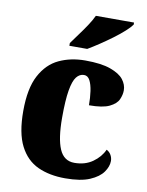

<svg xmlns="http://www.w3.org/2000/svg" viewBox="-87 -828 692 901"><g transform="rotate(10 259.5 -378.0)"><path d="M286 10Q211 10 155.5 -15.5Q100 -41 69 -101.5Q38 -162 38 -267Q38 -375 71 -437Q104 -499 159.5 -525Q215 -551 284 -551Q360 -551 404.5 -535Q449 -519 467.5 -495Q486 -471 486 -444Q486 -423 476 -400.5Q466 -378 434 -362.5Q402 -347 337 -347Q337 -383 332.5 -414Q328 -445 318 -464Q308 -483 290 -483Q269 -483 254 -464Q239 -445 231 -398Q223 -351 223 -268Q223 -169 244.5 -119Q266 -69 316 -69Q367 -69 403 -94.5Q439 -120 455 -156Q469 -149 476.5 -135.5Q484 -122 484 -107Q484 -81 465 -54Q446 -27 403 -8.5Q360 10 286 10ZM198 -619Q212 -639 231 -664.5Q250 -690 268 -717Q286 -744 296 -766H478V-756Q469 -743 447 -723Q425 -703 396 -681.5Q367 -660 337 -640Q307 -620 283 -606H198Z"/></g></svg>

Font: Noto Serif Armenian SemiCondensed Black
Style: Regular
Weight: 900
Width: 4
Designer: Monotype Design Team
Foundry: Monotype Imaging Inc.
Version: Version 2.008; ttfautohint (v1.8.4.7-5d5b)